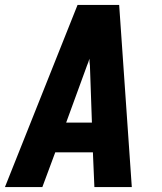

<svg xmlns="http://www.w3.org/2000/svg" viewBox="-32 -755 652 775"><path d="M-12 0 281 -735H449L500 0H349L343 -140H191L139 0ZM235 -260H339L331 -490Q330 -497 329.5 -504Q329 -511 329 -518Q327 -511 324.5 -504Q322 -497 319 -490Z"/></svg>

Font: Iosevka Aile Heavy Oblique
Style: Regular
Weight: 900
Italic angle: -9°
Designer: Belleve Invis
Foundry: Belleve Invis
Version: Version 31.1.0; ttfautohint (v1.8.4)